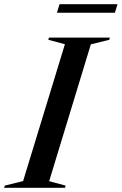

<svg xmlns="http://www.w3.org/2000/svg" viewBox="-62 -894 580 914"><path d="M247 -683.5 168 -704.5 171 -715H461L458 -704.5L370.5 -683L172 -31.5L250.5 -10.5L247.5 0H-42.5L-39 -10.5L48 -32ZM209 -833.5 221.5 -874H497.5L485 -833.5Z"/></svg>

Font: Newsreader Display Medium
Style: Italic
Weight: 500
Italic angle: -17°
Designer: Hugues Gentile
Foundry: Production Type
Version: Version 1.001